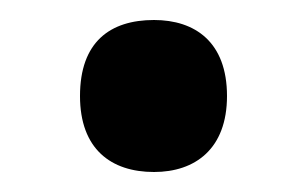

<svg xmlns="http://www.w3.org/2000/svg" viewBox="-20 -448 307 192"><path d="M60 -352C60 -299 91 -276 134 -276C175 -276 207 -299 207 -352C207 -406 175 -428 134 -428C90 -428 60 -406 60 -352Z"/></svg>

Font: Noto Sans Gujarati UI SemiCondensed SemiBold
Style: Regular
Weight: 600
Width: 4
Designer: Jelle Bosma - Monotype Design Team, Universal Thirst
Foundry: Monotype Imaging Inc.
Version: Version 2.106